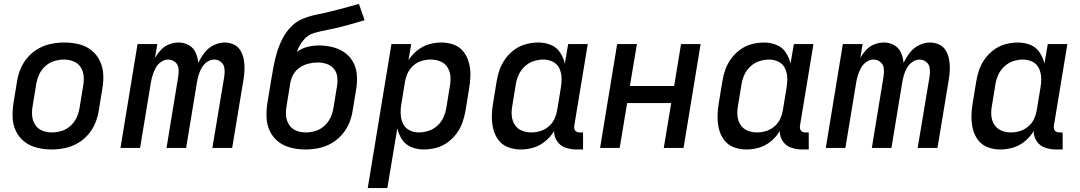

<svg xmlns="http://www.w3.org/2000/svg" viewBox="-20 -755 5512 980"><path d="M242 8Q275 8 308.5 1.5Q342 -5 373 -22Q404 -39 428 -66Q452 -93 465.5 -125Q479 -157 484 -190L502 -300Q509 -338 507 -375Q505 -412 489.5 -444.5Q474 -477 446 -499Q418 -521 382 -529.5Q346 -538 309 -538Q276 -538 242.5 -531.5Q209 -525 178 -508Q147 -491 123 -464Q99 -437 85.5 -405Q72 -373 67 -340L49 -230Q43 -192 44.5 -155Q46 -118 61.5 -85.5Q77 -53 105 -31.5Q133 -10 169 -1Q205 8 242 8ZM244 -79Q218 -79 195 -88.5Q172 -98 159 -119Q146 -140 144 -165Q142 -190 147 -216L165 -326Q169 -351 180 -375Q191 -399 211.5 -417.5Q232 -436 257 -443.5Q282 -451 307 -451Q333 -451 356 -441.5Q379 -432 392 -411.5Q405 -391 407 -365.5Q409 -340 404 -314L386 -204Q382 -179 371 -155Q360 -131 339.5 -112.5Q319 -94 294 -86.5Q269 -79 244 -79Z M595 0H695L750 -333Q753 -352 759 -371Q765 -390 774.5 -408Q784 -426 801.5 -438.5Q819 -451 838 -451Q858 -451 873.5 -438.5Q889 -426 891 -406.5Q893 -387 890 -366L830 0H930L985 -333Q988 -352 993.5 -371Q999 -390 1009 -408Q1019 -426 1036.5 -438.5Q1054 -451 1073 -451Q1093 -451 1108 -438.5Q1123 -426 1125.5 -406.5Q1128 -387 1125 -366L1064 0H1165L1223 -350Q1227 -375 1228 -400.5Q1229 -426 1224.5 -450.5Q1220 -475 1208 -496Q1196 -517 1174 -527.5Q1152 -538 1126 -538Q1098 -538 1070 -524Q1042 -510 1023 -485Q1004 -460 992 -433Q990 -460 979 -485.5Q968 -511 944 -524.5Q920 -538 892 -538Q868 -538 844 -529Q820 -520 802 -501Q784 -482 771 -460L783 -530H682Z M1538 8Q1571 8 1604.5 1.5Q1638 -5 1669 -22Q1700 -39 1724 -66Q1748 -93 1761.5 -125Q1775 -157 1780 -190L1798 -300Q1804 -336 1801.5 -371.5Q1799 -407 1783 -437Q1767 -467 1739.5 -486.5Q1712 -506 1677.5 -514.5Q1643 -523 1607 -523Q1578 -523 1548.5 -515.5Q1519 -508 1495 -490Q1506 -521 1528 -549Q1550 -577 1583 -586.5Q1616 -596 1648.5 -602Q1681 -608 1713 -616Q1745 -624 1777 -633Q1809 -642 1841 -652L1812 -735Q1777 -725 1741.5 -715.5Q1706 -706 1670 -697Q1634 -688 1598.5 -681Q1563 -674 1527.5 -660Q1492 -646 1465 -618Q1438 -590 1421 -556Q1404 -522 1393.5 -487Q1383 -452 1376.5 -417Q1370 -382 1364 -346L1345 -230Q1339 -192 1340.5 -155Q1342 -118 1357.5 -85.5Q1373 -53 1401 -31.5Q1429 -10 1465 -1Q1501 8 1538 8ZM1540 -79Q1514 -79 1491 -88.5Q1468 -98 1455 -119Q1442 -140 1440 -165Q1438 -190 1443 -216L1462 -333Q1466 -356 1478.5 -377Q1491 -398 1512 -411.5Q1533 -425 1556 -430.5Q1579 -436 1601 -436Q1626 -436 1648 -428.5Q1670 -421 1684.5 -403.5Q1699 -386 1701.5 -362Q1704 -338 1700 -314L1682 -204Q1678 -179 1667 -155Q1656 -131 1635.5 -112.5Q1615 -94 1590 -86.5Q1565 -79 1540 -79Z M1857 205H1957L2008 -100Q2015 -69 2032.5 -42.5Q2050 -16 2080 -4Q2110 8 2143 8Q2174 8 2205 0Q2236 -8 2263 -27Q2290 -46 2310 -73Q2330 -100 2340.5 -130Q2351 -160 2356 -190L2374 -300Q2380 -334 2381 -367.5Q2382 -401 2374 -432.5Q2366 -464 2347 -489.5Q2328 -515 2297.5 -526.5Q2267 -538 2233 -538Q2201 -538 2169.5 -529Q2138 -520 2110.5 -498Q2083 -476 2065 -448L2079 -530H1978ZM2117 -79Q2091 -79 2068.5 -91Q2046 -103 2036 -126Q2026 -149 2025 -175Q2024 -201 2029 -227L2047 -337Q2051 -360 2061 -382Q2071 -404 2090.5 -421Q2110 -438 2133 -444.5Q2156 -451 2179 -451Q2205 -451 2228 -441.5Q2251 -432 2264 -411.5Q2277 -391 2279 -365.5Q2281 -340 2276 -314L2258 -204Q2254 -180 2243.5 -156Q2233 -132 2212.5 -113.5Q2192 -95 2167 -87Q2142 -79 2117 -79Z M2638 8Q2671 8 2703 -1.5Q2735 -11 2762.5 -33.5Q2790 -56 2808 -86Q2808 -57 2824 -33.5Q2840 -10 2867 -1Q2894 8 2924 8H2956V-79H2938Q2930 -79 2922.5 -83Q2915 -87 2912.5 -95Q2910 -103 2911 -112L2980 -530H2880L2863 -430Q2856 -461 2838.5 -487.5Q2821 -514 2791 -526Q2761 -538 2728 -538Q2697 -538 2666 -530Q2635 -522 2608 -503Q2581 -484 2561 -457Q2541 -430 2530.5 -400.5Q2520 -371 2515 -340L2497 -230Q2491 -197 2490.5 -163Q2490 -129 2497.5 -97.5Q2505 -66 2524 -40.5Q2543 -15 2573.5 -3.5Q2604 8 2638 8ZM2692 -79Q2666 -79 2643 -88.5Q2620 -98 2607 -119Q2594 -140 2592 -165Q2590 -190 2595 -216L2613 -326Q2617 -351 2628 -374.5Q2639 -398 2659 -416.5Q2679 -435 2704 -443Q2729 -451 2754 -451Q2780 -451 2802.5 -439.5Q2825 -428 2835.5 -405Q2846 -382 2846.5 -355.5Q2847 -329 2842 -303L2824 -193Q2820 -170 2810 -148Q2800 -126 2780.5 -109.5Q2761 -93 2738 -86Q2715 -79 2692 -79Z M3043 0H3143L3181 -229H3406L3368 0H3469L3556 -530H3456L3421 -316H3195L3231 -530H3130Z M3790 8Q3823 8 3855 -1.5Q3887 -11 3914.5 -33.5Q3942 -56 3960 -86Q3960 -57 3976 -33.5Q3992 -10 4019 -1Q4046 8 4076 8H4108V-79H4090Q4082 -79 4074.5 -83Q4067 -87 4064.5 -95Q4062 -103 4063 -112L4132 -530H4032L4015 -430Q4008 -461 3990.5 -487.5Q3973 -514 3943 -526Q3913 -538 3880 -538Q3849 -538 3818 -530Q3787 -522 3760 -503Q3733 -484 3713 -457Q3693 -430 3682.5 -400.5Q3672 -371 3667 -340L3649 -230Q3643 -197 3642.5 -163Q3642 -129 3649.5 -97.5Q3657 -66 3676 -40.5Q3695 -15 3725.5 -3.5Q3756 8 3790 8ZM3844 -79Q3818 -79 3795 -88.5Q3772 -98 3759 -119Q3746 -140 3744 -165Q3742 -190 3747 -216L3765 -326Q3769 -351 3780 -374.5Q3791 -398 3811 -416.5Q3831 -435 3856 -443Q3881 -451 3906 -451Q3932 -451 3954.5 -439.5Q3977 -428 3987.5 -405Q3998 -382 3998.5 -355.5Q3999 -329 3994 -303L3976 -193Q3972 -170 3962 -148Q3952 -126 3932.5 -109.5Q3913 -93 3890 -86Q3867 -79 3844 -79Z M4195 0H4295L4350 -333Q4353 -352 4359 -371Q4365 -390 4374.5 -408Q4384 -426 4401.5 -438.5Q4419 -451 4438 -451Q4458 -451 4473.5 -438.5Q4489 -426 4491 -406.5Q4493 -387 4490 -366L4430 0H4530L4585 -333Q4588 -352 4593.5 -371Q4599 -390 4609 -408Q4619 -426 4636.5 -438.5Q4654 -451 4673 -451Q4693 -451 4708 -438.5Q4723 -426 4725.5 -406.5Q4728 -387 4725 -366L4664 0H4765L4823 -350Q4827 -375 4828 -400.5Q4829 -426 4824.5 -450.5Q4820 -475 4808 -496Q4796 -517 4774 -527.5Q4752 -538 4726 -538Q4698 -538 4670 -524Q4642 -510 4623 -485Q4604 -460 4592 -433Q4590 -460 4579 -485.5Q4568 -511 4544 -524.5Q4520 -538 4492 -538Q4468 -538 4444 -529Q4420 -520 4402 -501Q4384 -482 4371 -460L4383 -530H4282Z M5086 8Q5119 8 5151 -1.5Q5183 -11 5210.5 -33.5Q5238 -56 5256 -86Q5256 -57 5272 -33.5Q5288 -10 5315 -1Q5342 8 5372 8H5404V-79H5386Q5378 -79 5370.5 -83Q5363 -87 5360.5 -95Q5358 -103 5359 -112L5428 -530H5328L5311 -430Q5304 -461 5286.5 -487.5Q5269 -514 5239 -526Q5209 -538 5176 -538Q5145 -538 5114 -530Q5083 -522 5056 -503Q5029 -484 5009 -457Q4989 -430 4978.5 -400.5Q4968 -371 4963 -340L4945 -230Q4939 -197 4938.5 -163Q4938 -129 4945.5 -97.5Q4953 -66 4972 -40.5Q4991 -15 5021.5 -3.5Q5052 8 5086 8ZM5140 -79Q5114 -79 5091 -88.5Q5068 -98 5055 -119Q5042 -140 5040 -165Q5038 -190 5043 -216L5061 -326Q5065 -351 5076 -374.5Q5087 -398 5107 -416.5Q5127 -435 5152 -443Q5177 -451 5202 -451Q5228 -451 5250.5 -439.5Q5273 -428 5283.5 -405Q5294 -382 5294.5 -355.5Q5295 -329 5290 -303L5272 -193Q5268 -170 5258 -148Q5248 -126 5228.5 -109.5Q5209 -93 5186 -86Q5163 -79 5140 -79Z"/></svg>

Font: Iosevka Sparkle Medium
Style: Italic
Weight: 500
Italic angle: -9°
Designer: Belleve Invis
Foundry: Belleve Invis
Version: Version 4.5.0; ttfautohint (v1.8.3)